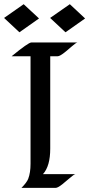

<svg xmlns="http://www.w3.org/2000/svg" viewBox="-27 -908 432 928"><path d="M29.3 -636.2Q110.4 -702.6 124 -702.6H346.7Q340.3 -701.7 316.9 -681.2Q293.5 -660.6 283.7 -653.3Q261.7 -636.2 252 -636.2H215.8V-189.5Q215.8 -105 180.7 -66.4H337.4Q330.6 -65.4 307.1 -44.9Q283.7 -24.4 273.9 -17.1Q252 0 242.2 0H76.7Q102.5 -25.9 109.4 -43.9Q120.6 -72.8 120.6 -116.7V-636.2ZM384.3 -818.8 289.6 -752 215.3 -821.3 310.5 -887.7ZM161.6 -818.8 66.9 -752 -7.3 -821.3 87.4 -887.7Z"/></svg>

Font: Fondamento
Style: Regular
Weight: 400
Version: Version 1.000